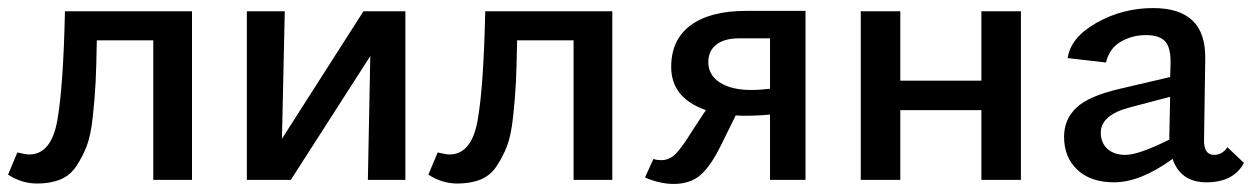

<svg xmlns="http://www.w3.org/2000/svg" viewBox="-32 -446 3104 476"><path d="M444 -418V0H348V-346H208Q207 -281 205 -241.5Q203 -202 198 -156Q193 -110 183 -84Q173 -58 157.5 -34.5Q142 -11 117.5 -1Q93 9 60 9Q22 9 -12 -13L11 -68Q33 -63 40 -63Q95 -63 110 -147Q125 -231 129 -418Z M973 -418V0H880L886 -307L689 0H580V-418H674L667 -102L869 -418Z M1486 -418V0H1390V-346H1250Q1249 -281 1247 -241.5Q1245 -202 1240 -156Q1235 -110 1225 -84Q1215 -58 1199.5 -34.5Q1184 -11 1159.5 -1Q1135 9 1102 9Q1064 9 1030 -13L1053 -68Q1075 -63 1082 -63Q1137 -63 1152 -147Q1167 -231 1171 -418Z M1817 -419H1965V0H1877V-162Q1846 -159 1813 -159Q1799 -159 1792 -160L1756 -87Q1730 -34 1704.5 -12Q1679 10 1638 10Q1604 10 1567 -6L1588 -52Q1595 -49 1608 -49Q1627 -49 1642.5 -64Q1658 -79 1685 -123L1718 -173Q1632 -203 1632 -280Q1632 -348 1680.5 -383.5Q1729 -419 1817 -419ZM1830 -223Q1853 -223 1877 -226V-351H1801Q1764 -351 1744 -335.5Q1724 -320 1724 -292Q1724 -260 1752.5 -241.5Q1781 -223 1830 -223Z M2401 -418H2499V0H2401V-173H2200V0H2102V-418H2200V-246H2401Z M3011 -81 3052 -42Q3026 6 2959 6Q2895 6 2875 -52Q2795 6 2730 6Q2672 6 2639 -25Q2606 -56 2606 -107Q2606 -150 2636.5 -179Q2667 -208 2745 -226L2869 -255L2870 -287Q2871 -328 2856.5 -343.5Q2842 -359 2809 -359Q2775 -359 2746.5 -342.5Q2718 -326 2710 -291L2615 -302Q2622 -353 2686.5 -389.5Q2751 -426 2827 -426Q2892 -426 2924.5 -395Q2957 -364 2956 -300L2953 -97Q2953 -62 2978 -62Q2998 -62 3011 -81ZM2758 -62Q2791 -62 2867 -100V-111L2869 -206L2770 -180Q2697 -161 2697 -117Q2697 -92 2713.5 -77Q2730 -62 2758 -62Z"/></svg>

Font: EauTestText Semibold
Style: Regular
Weight: 600
Designer: Christian Thalmann (Catharsis Fonts)
Version: Version 0.001;PS 000.001;hotconv 1.0.88;makeotf.lib2.5.64775